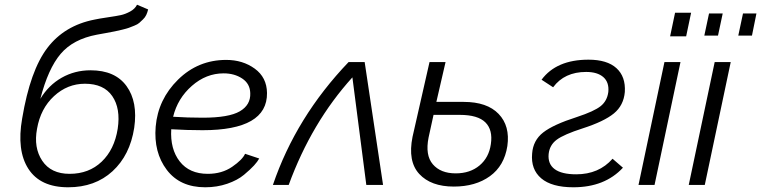

<svg xmlns="http://www.w3.org/2000/svg" viewBox="-20 -784 3227 814"><path d="M269 10Q151 10 100.5 -68Q50 -146 74 -282Q108 -485 180.5 -580.5Q253 -676 381 -701Q399 -705 436.5 -710.5Q474 -716 492.5 -720Q511 -724 531.5 -735Q552 -746 561 -764L608 -744Q605 -731 600 -720.5Q595 -710 586 -701.5Q577 -693 570.5 -687Q564 -681 549 -675Q534 -669 526 -666Q518 -663 497.5 -658Q477 -653 466.5 -651Q456 -649 429.5 -644Q403 -639 391 -637Q290 -618 237 -555.5Q184 -493 151 -365Q186 -423 241.5 -454.5Q297 -486 364 -486Q468 -486 516.5 -419Q565 -352 549 -242Q531 -126 457 -58Q383 10 269 10ZM275 -47Q357 -47 411 -98.5Q465 -150 479 -238Q492 -324 456 -376.5Q420 -429 340 -429Q266 -429 209 -376.5Q152 -324 137 -238Q122 -158 159 -102.5Q196 -47 275 -47Z M861 -47Q921 -47 964.5 -77Q1008 -107 1019 -132L1079 -112Q1072 -99 1057 -82.5Q1042 -66 1014.5 -43Q987 -20 943.5 -5Q900 10 850 10Q743 10 687 -64Q631 -138 640 -247Q650 -363 735 -446.5Q820 -530 939 -530Q1009 -530 1060 -493Q1111 -456 1112 -390Q1114 -232 839 -232Q773 -232 706 -236Q701 -152 742 -99.5Q783 -47 861 -47ZM928 -473Q854 -473 793.5 -420Q733 -367 714 -289Q775 -285 839 -285Q950 -285 996.5 -312Q1043 -339 1041 -389Q1040 -429 1007 -451Q974 -473 928 -473Z M1137 0Q1235 -288 1458 -521H1526L1604 0H1533L1474 -456Q1301 -265 1204 0Z M1946 -352Q2045 -352 2094 -301Q2143 -250 2131 -165Q2118 -81 2057 -37Q1996 7 1904 7Q1807 7 1757.5 -46.5Q1708 -100 1729 -204Q1734 -228 1801 -521H1869L1830 -352ZM2061 -173Q2070 -233 2038 -265Q2006 -297 1929 -297H1818L1797 -201Q1782 -126 1815 -87.5Q1848 -49 1912 -49Q1973 -49 2013 -82.5Q2053 -116 2061 -173Z M2411 10Q2319 10 2274.5 -28Q2230 -66 2236 -133Q2240 -189 2283 -222.5Q2326 -256 2426 -288Q2499 -312 2526.5 -334Q2554 -356 2559 -394Q2563 -435 2538 -457Q2513 -479 2465 -479Q2373 -479 2325 -414L2276 -446Q2339 -531 2475 -531Q2554 -531 2593.5 -495Q2633 -459 2629 -394Q2624 -337 2582.5 -303Q2541 -269 2451 -240Q2370 -214 2340 -191.5Q2310 -169 2306 -131Q2302 -89 2331.5 -67Q2361 -45 2423 -45Q2519 -45 2577 -111L2621 -73Q2544 10 2411 10Z M2842 -730H2910L2889 -630H2821ZM2797 -521H2865L2755 0H2687Z M2966 -633 2986 -727H3044L3024 -633ZM3110 -633 3130 -727H3187L3168 -633ZM3010 -521H3078L2968 0H2900Z"/></svg>

Font: Raleway-v4020
Style: Italic
Weight: 400
Italic angle: -12°
Designer: Matt McInerney, Pablo Impallari, Rodrigo Fuenzalida
Foundry: Matt McInerney, Pablo Impallari, Rodrigo Fuenzalida
Version: Version 4.020;PS 004.020;hotconv 1.0.88;makeotf.lib2.5.64775